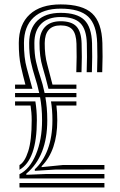

<svg xmlns="http://www.w3.org/2000/svg" viewBox="-20 -828 528 848"><path d="M46.5 -435.8V-454.2H92.2Q81.5 -493.8 72.1 -536.1Q62.8 -578.5 63 -638.5Q63.5 -720.5 111.4 -764.5Q159.2 -808.5 247.8 -808.5Q344 -808.5 386.8 -768.8Q429.5 -729 432.2 -637.8Q433.2 -605 433 -577.4Q432.8 -549.8 431.5 -509.2H408.8Q410 -550 410.1 -577.2Q410.2 -604.5 409.2 -637Q407 -719 369.5 -754.4Q332 -789.8 247.8 -789.8Q170.2 -789.8 128.2 -750.6Q86.2 -711.5 85.8 -638.2Q85.5 -572.8 98.2 -527.6Q111 -482.5 123.2 -435.8ZM66 -39.8V-58.5Q111.2 -80.8 138.5 -145.6Q165.8 -210.5 165.8 -296.5Q165.8 -326.5 163.4 -351.8Q161 -377 157 -398.8H46.5V-417.2H153.2Q144.8 -455.8 134.2 -488.1Q123.8 -520.5 116.1 -555.9Q108.5 -591.2 108.8 -638.2Q109.2 -702.5 145.2 -736.9Q181.2 -771.2 247.8 -771.2Q320 -771.2 352.2 -740Q384.5 -708.8 386.5 -636.5Q387.5 -603.5 387.2 -576.2Q387 -549 385.8 -509.2H362.8Q364 -549.2 364.2 -576.1Q364.5 -603 363.5 -635.8Q361.8 -698.5 334.9 -725.6Q308 -752.8 247.8 -752.8Q192 -752.8 162 -723Q132 -693.2 131.8 -638Q131.5 -589.5 139.4 -555Q147.2 -520.5 158 -488.8Q168.8 -457 177 -417.2H317.5V-398.8H180.5Q184.2 -377.2 186.5 -352.1Q188.8 -327 188.8 -296.5Q188.8 -137.8 96.2 -61V-56L183.5 -59.5H441.2V-39.8ZM194 -435.8Q181.5 -487.2 167.9 -532.6Q154.2 -578 154.5 -637.8Q154.8 -684.2 178.9 -709.2Q203 -734.2 247.8 -734.2Q296 -734.2 317.6 -711.2Q339.2 -688.2 340.5 -635.2Q341.5 -602.8 341.4 -576Q341.2 -549.2 340 -509.2H317Q318.2 -549.8 318.5 -576.1Q318.8 -602.5 317.8 -634.5Q316.5 -678 300.2 -696.9Q284 -715.8 247.8 -715.8Q178 -715.8 177.5 -637.5Q177.2 -584.5 188.8 -542.9Q200.2 -501.2 211.8 -454.2H317.5V-435.8ZM133.8 -73.5 133.5 -80.2Q170.2 -113.5 190.9 -168.6Q211.5 -223.8 211.5 -296.5Q211.5 -320.2 209.9 -341Q208.2 -361.8 205.2 -380.2H317.5V-361.8H229.2Q231 -347 232 -330.9Q233 -314.8 233 -296.8Q233 -163.5 163.8 -93.8V-89.8L257.5 -99.2H441.2V-79.5L225.8 -79.2ZM66 -78.2V-99Q89.2 -111.8 104.6 -159.9Q120 -208 120 -296.5Q120 -315 118.6 -331Q117.2 -347 115 -361.8H46.5V-380.2H136.2Q139.2 -361.5 141 -341Q142.8 -320.5 142.8 -296.5Q142.8 -121.8 66 -78.2ZM66 0V-19.8H441.2V0Z"/></svg>

Font: Big Shoulders Inline Text
Style: Bold
Weight: 700
Designer: Patric King
Foundry: XO Type Co
Version: Version 1.000